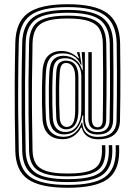

<svg xmlns="http://www.w3.org/2000/svg" viewBox="-20 -752 638 906"><path d="M299.2 134Q168.5 134 111.1 93.2Q53.8 52.5 52.2 -41.2Q50.5 -129.5 49.8 -207Q49 -284.5 49.5 -366.4Q50 -448.2 52.2 -549.8Q54 -647.2 111.4 -689.6Q168.8 -732 299.2 -732Q428.8 -732 486.5 -689.6Q544.2 -647.2 546.8 -549.2Q547.8 -472.8 548 -411.8Q548.2 -350.8 547.8 -295.9Q547.2 -241 546.2 -183Q543.8 -93.2 439.2 -94.8Q412.2 -95 391.9 -109.2Q371.5 -123.5 366 -150H362.2Q351 -126.5 328.9 -110.9Q306.8 -95.2 275 -95.2Q232.8 -95.2 208.1 -119.2Q183.5 -143.2 180.5 -192Q178.8 -222.5 178.1 -262.1Q177.5 -301.8 178.1 -341.6Q178.8 -381.5 180.5 -413.2Q183.5 -466 207.1 -488.8Q230.8 -511.5 269.8 -511.5Q314.5 -511.5 348.8 -477.8H352.8L343.8 -501.2V-506H355L365.2 -446.5H361.2Q337.5 -500.2 275.8 -500.2Q237.2 -500.2 218.4 -479.8Q199.5 -459.2 196.8 -412.2Q194.8 -376.8 194.2 -336.4Q193.8 -296 194.5 -258.4Q195.2 -220.8 196.8 -193Q199.5 -149.5 221.6 -128Q243.8 -106.5 280.8 -106.5Q312 -106.5 334.1 -126.1Q356.2 -145.8 364.5 -172.5H368.5Q369.8 -139.8 389 -123Q408.2 -106.2 439.2 -106Q527.8 -105 530 -183.5Q531 -241.2 531.5 -295.9Q532 -350.5 531.8 -411.4Q531.5 -472.2 530.5 -548.8Q528.2 -639.2 475.4 -678.9Q422.5 -718.5 299.2 -718.5Q175.5 -718.5 122.9 -679.1Q70.2 -639.8 68.5 -549.5Q66.2 -448 65.8 -366.2Q65.2 -284.5 66 -207.2Q66.8 -130 68.5 -41.5Q70 45 122.5 82.8Q175 120.5 299.2 120.5Q422.8 120.5 474.1 84.2Q525.5 48 526.2 -37Q526.5 -50.5 525.8 -66.8H542Q542.8 -50.8 542.5 -36.8Q541.8 56.2 485 95.1Q428.2 134 299.2 134ZM299.2 107.2Q181.8 107.2 133.9 72.1Q86 37 84.8 -41.8Q83 -130.2 82.2 -207.4Q81.5 -284.5 82 -366.1Q82.5 -447.8 84.8 -549Q86.5 -632 134.4 -668.6Q182.2 -705.2 299.2 -705.2Q415.8 -705.2 464 -668.2Q512.2 -631.2 514.2 -548.2Q515.2 -472.2 515.4 -411.6Q515.5 -351 515.1 -296.4Q514.8 -241.8 513.8 -184Q512 -116.5 439.2 -117.2Q403.8 -117.8 388 -137.5Q372.2 -157.2 372.8 -190L373 -207H369Q363.5 -170.2 342 -144Q320.5 -117.8 282 -117.8Q252.2 -117.8 233.9 -136.8Q215.5 -155.8 213 -194.2Q211.5 -221.5 210.8 -258.9Q210 -296.2 210.5 -336.2Q211 -376.2 213 -411.2Q215.2 -452.8 232.2 -470.8Q249.2 -488.8 279 -488.8Q310.8 -488.8 335.1 -470.8Q359.5 -452.8 367.2 -422.8H371.2L365.5 -506H380.5V-193.5Q380.5 -129.5 439.2 -128.8Q496 -127.8 497.2 -184.5Q498.5 -242 498.9 -296.4Q499.2 -350.8 499.1 -411.2Q499 -471.8 497.8 -547.8Q496.2 -623.5 452.6 -657.6Q409 -691.8 299.2 -691.8Q188.8 -691.8 145.6 -658Q102.5 -624.2 101 -548.8Q98.8 -447.5 98.2 -366.1Q97.8 -284.8 98.5 -207.6Q99.2 -130.5 101 -42.2Q102.2 29.2 145.4 61.4Q188.5 93.5 299.2 93.5Q372.8 93.5 415 80.1Q457.2 66.8 475.2 37.9Q493.2 9 493.8 -37.2Q494 -50.5 493.2 -66.8H509.5Q510.2 -50.5 510 -37.2Q509.5 40 462.8 73.6Q416 107.2 299.2 107.2ZM299.2 80.2Q229.8 80.2 190.4 67.2Q151 54.2 134.5 27.1Q118 0 117.2 -42.2Q115.5 -130.8 114.8 -207.8Q114 -284.8 114.5 -366Q115 -447.2 117.2 -548.5Q118.2 -593.8 134.8 -622.4Q151.2 -651 190.6 -664.6Q230 -678.2 299.2 -678.2Q368 -678.2 407.5 -664.5Q447 -650.8 463.8 -621.9Q480.5 -593 481.5 -547.5Q482.5 -471.8 482.8 -411.2Q483 -350.8 482.5 -296.6Q482 -242.5 481 -185Q480.2 -139.5 439.2 -140.2Q396.8 -141 396.8 -193.5V-506H413V-193.5Q413 -152.2 439.2 -151.5Q464.2 -150.8 464.8 -185.5Q465.8 -242.8 466.2 -296.8Q466.8 -350.8 466.5 -411Q466.2 -471.2 465.2 -547Q464.5 -587.5 450 -613.6Q435.5 -639.8 399.6 -652.2Q363.8 -664.8 299.2 -664.8Q234.2 -664.8 198.6 -652.4Q163 -640 148.8 -614.1Q134.5 -588.2 133.5 -548.2Q131.5 -447 130.9 -365.9Q130.2 -284.8 131.1 -207.9Q132 -131 133.5 -42.8Q134.2 -5.5 148.4 18.8Q162.5 43 198.1 54.9Q233.8 66.8 299.2 66.8Q364.5 66.8 399.4 55.5Q434.2 44.2 447.5 21Q460.8 -2.2 461.2 -37.8Q461.5 -50.2 460.8 -66.8H477Q477.8 -50.2 477.5 -37.5Q477 3.5 461.4 29.5Q445.8 55.5 407.1 67.9Q368.5 80.2 299.2 80.2ZM287.8 -129.2Q324 -129.2 343.9 -158.6Q363.8 -188 363.8 -237V-391Q363.8 -430 342.4 -453.6Q321 -477.2 285.2 -477.2Q258 -477.2 244.6 -461.8Q231.2 -446.2 229.2 -410.5Q227.2 -375.2 226.8 -335.6Q226.2 -296 227 -259.1Q227.8 -222.2 229.2 -195.5Q231.2 -162 247.2 -145.6Q263.2 -129.2 287.8 -129.2ZM291.5 -141.8Q273 -141.8 260.1 -155.2Q247.2 -168.8 245.5 -196.5Q244 -223 243.4 -259.6Q242.8 -296.2 243.1 -335.5Q243.5 -374.8 245.5 -409.5Q247.5 -444.5 260.5 -455.2Q273.5 -466 289.5 -466Q350 -466 350 -387V-234Q350 -141.8 291.5 -141.8ZM294.8 -153Q314.5 -153 324.6 -171.8Q334.8 -190.5 334.8 -231.8L335 -386Q335 -420 323.4 -437.4Q311.8 -454.8 291.8 -454.8Q277.2 -454.8 270.4 -444Q263.5 -433.2 261.8 -408.5Q259.5 -374.2 259.1 -335.4Q258.8 -296.5 259.5 -260.2Q260.2 -224 261.8 -197.8Q263 -174.2 272.4 -163.6Q281.8 -153 294.8 -153Z"/></svg>

Font: Big Shoulders Inline Text SemiBold
Style: Regular
Weight: 600
Designer: Patric King
Foundry: XO Type Co
Version: Version 1.000